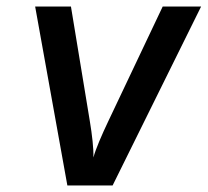

<svg xmlns="http://www.w3.org/2000/svg" viewBox="-20 -570 640 590"><path d="M187 0H326L598 -550H480L313 -198C293 -156 274 -112 267 -86C268 -113 263 -156 256 -198L198 -550H88Z"/></svg>

Font: JetBrains Mono SemiBold
Style: Italic
Weight: 472
Italic angle: -9°
Monospace: yes
Designer: Philipp Nurullin, Konstantin Bulenkov
Foundry: JetBrains
Version: Version 2.305